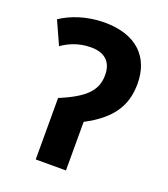

<svg xmlns="http://www.w3.org/2000/svg" viewBox="-133 -818 797 913"><g transform="rotate(20 265.0 -362.0)"><path d="M154 -311V0H307V-246C431 -311 486 -388 486 -503C486 -637 403 -724 240 -724C148 -724 72 -695 21 -661L74 -544C105 -566 154 -591 220 -591C291 -591 327 -554 327 -490C327 -414 284 -365 154 -311Z"/></g></svg>

Font: Noto Sans Mono Condensed ExtraBold
Style: Regular
Weight: 800
Width: 3
Designer: Monotype Design Team
Foundry: Monotype Imaging Inc.
Version: Version 2.014